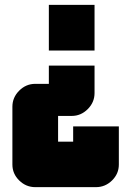

<svg xmlns="http://www.w3.org/2000/svg" viewBox="-20 -739 540 790"><path d="M375 31H125Q87 31 59 3.5Q31 -24 31 -62V-300Q31 -338 59 -366Q87 -394 125 -394H181V-469H369V-356Q369 -318 341 -290Q313 -262 275 -262H219V-156H281V-219H469V-62Q469 -24 441 3.5Q413 31 375 31ZM369 -531H181V-719H369Z"/></svg>

Font: CostaRica
Style: Normal
Weight: 900
Version: Version 1.3